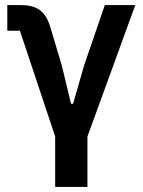

<svg xmlns="http://www.w3.org/2000/svg" viewBox="-20 -542 569 762"><path d="M199 200H327V0L517 -522H396L314 -283L270 -130H262L225 -283L181 -430C161 -500 126 -522 59 -522H9V-420H59L199 0Z"/></svg>

Font: Braiins Sans SemiBold
Style: Regular
Weight: 600
Designer: Mike Abbink, Paul van der Laan, Pieter van Rosmalen, Jiri Chlebus, Lubos Buracinsky
Foundry: Bold Monday, Sudetype
Version: Version 1.000;hotconv 1.0.109;makeotfexe 2.5.65596